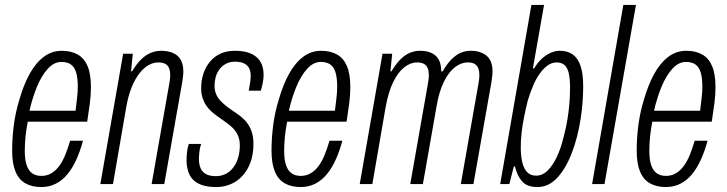

<svg xmlns="http://www.w3.org/2000/svg" viewBox="-20 -743 2936 775"><path d="M147 12Q109 12 82.5 -3Q56 -18 42.5 -50.5Q29 -83 29 -135Q29 -187 36 -239.5Q43 -292 58 -340Q75 -400 99.5 -444.5Q124 -489 156.5 -513.5Q189 -538 229 -538Q267 -538 293.5 -523Q320 -508 333.5 -476Q347 -444 347 -391Q347 -359 342.5 -324.5Q338 -290 332 -252H92Q86 -221 83 -191.5Q80 -162 80 -134Q80 -99 87.5 -76.5Q95 -54 110 -43.5Q125 -33 147 -33Q169 -33 187 -43.5Q205 -54 219 -73Q233 -92 243.5 -118Q254 -144 263 -175H315Q304 -134 288.5 -99.5Q273 -65 252.5 -40Q232 -15 205.5 -1.5Q179 12 147 12ZM99 -296H285Q288 -322 291 -346.5Q294 -371 294 -393Q294 -428 287.5 -450Q281 -472 266.5 -482.5Q252 -493 228 -493Q198 -493 173 -465.5Q148 -438 129.5 -393.5Q111 -349 99 -296Z M385 0 477 -526H516L509 -455H513Q531 -485 550 -503.5Q569 -522 589.5 -530Q610 -538 630 -538Q657 -538 677.5 -529.5Q698 -521 709 -502.5Q720 -484 720 -454Q720 -444 718.5 -432.5Q717 -421 715 -408L643 0H592L662 -398Q664 -409 665.5 -419Q667 -429 667 -439Q667 -456 662.5 -467.5Q658 -479 647.5 -485Q637 -491 618 -491Q599 -491 579.5 -480Q560 -469 542.5 -446.5Q525 -424 511.5 -391Q498 -358 490 -313L436 0Z M854 12Q820 12 797 4.5Q774 -3 760 -17Q746 -31 739.5 -51.5Q733 -72 733 -97Q733 -111 735 -129Q737 -147 742 -162H792Q787 -149 785 -131.5Q783 -114 783 -101Q783 -79 790 -63.5Q797 -48 812 -40Q827 -32 851 -32Q874 -32 892 -41.5Q910 -51 922.5 -68Q935 -85 941.5 -107.5Q948 -130 948 -156Q948 -180 940 -197Q932 -214 919 -227Q906 -240 891 -250Q876 -260 860 -272Q847 -281 835 -291.5Q823 -302 813.5 -315.5Q804 -329 798 -346.5Q792 -364 792 -387Q792 -418 801 -445.5Q810 -473 827.5 -494Q845 -515 870 -526.5Q895 -538 928 -538Q958 -538 979.5 -531.5Q1001 -525 1015.5 -512.5Q1030 -500 1037 -482Q1044 -464 1044 -440Q1044 -427 1041 -411Q1038 -395 1033 -377H984Q990 -409 991 -420Q992 -431 992 -437Q992 -458 984 -470.5Q976 -483 962 -488.5Q948 -494 929 -494Q906 -494 890 -484.5Q874 -475 864 -460.5Q854 -446 850 -429.5Q846 -413 846 -398Q846 -377 853 -361.5Q860 -346 872 -334Q884 -322 897 -312Q914 -299 932.5 -287Q951 -275 967 -259Q983 -243 993 -219.5Q1003 -196 1003 -162Q1003 -120 991 -87.5Q979 -55 958 -32.5Q937 -10 910 1Q883 12 854 12Z M1194 12Q1156 12 1129.5 -3Q1103 -18 1089.5 -50.5Q1076 -83 1076 -135Q1076 -187 1083 -239.5Q1090 -292 1105 -340Q1122 -400 1146.5 -444.5Q1171 -489 1203.5 -513.5Q1236 -538 1276 -538Q1314 -538 1340.5 -523Q1367 -508 1380.5 -476Q1394 -444 1394 -391Q1394 -359 1389.5 -324.5Q1385 -290 1379 -252H1139Q1133 -221 1130 -191.5Q1127 -162 1127 -134Q1127 -99 1134.5 -76.5Q1142 -54 1157 -43.5Q1172 -33 1194 -33Q1216 -33 1234 -43.5Q1252 -54 1266 -73Q1280 -92 1290.5 -118Q1301 -144 1310 -175H1362Q1351 -134 1335.5 -99.5Q1320 -65 1299.5 -40Q1279 -15 1252.5 -1.5Q1226 12 1194 12ZM1146 -296H1332Q1335 -322 1338 -346.5Q1341 -371 1341 -393Q1341 -428 1334.5 -450Q1328 -472 1313.5 -482.5Q1299 -493 1275 -493Q1245 -493 1220 -465.5Q1195 -438 1176.5 -393.5Q1158 -349 1146 -296Z M1432 0 1524 -526H1563L1556 -455H1560Q1578 -485 1596.5 -503.5Q1615 -522 1635 -530Q1655 -538 1675 -538Q1716 -538 1738.5 -518Q1761 -498 1761 -455H1767Q1784 -485 1802.5 -503.5Q1821 -522 1840 -530Q1859 -538 1880 -538Q1920 -538 1944 -518Q1968 -498 1968 -455Q1968 -445 1966.5 -433.5Q1965 -422 1963 -408L1891 0H1840L1910 -398Q1912 -409 1913.5 -420Q1915 -431 1915 -441Q1915 -456 1910.5 -467.5Q1906 -479 1896 -485Q1886 -491 1868 -491Q1841 -491 1816 -471.5Q1791 -452 1771.5 -412.5Q1752 -373 1742 -313L1687 0H1636L1706 -398Q1708 -409 1709.5 -420Q1711 -431 1711 -441Q1711 -456 1706.5 -467.5Q1702 -479 1691.5 -485Q1681 -491 1663 -491Q1637 -491 1612 -471.5Q1587 -452 1567.5 -412.5Q1548 -373 1537 -313L1483 0Z M2149 12Q2106 12 2086 -12.5Q2066 -37 2059 -71H2054L2036 0H1999L2125 -723H2176L2131 -467H2136Q2149 -489 2166 -505Q2183 -521 2202 -529.5Q2221 -538 2240 -538Q2271 -538 2292 -523Q2313 -508 2323.5 -476.5Q2334 -445 2334 -395Q2334 -363 2331.5 -330.5Q2329 -298 2324 -265Q2312 -187 2287.5 -124Q2263 -61 2228.5 -24.5Q2194 12 2149 12ZM2144 -34Q2170 -34 2191 -55Q2212 -76 2228.5 -111.5Q2245 -147 2256 -194Q2265 -228 2270.5 -261.5Q2276 -295 2278.5 -327Q2281 -359 2281 -389Q2281 -424 2276 -446.5Q2271 -469 2259 -480Q2247 -491 2227 -491Q2208 -491 2191.5 -479.5Q2175 -468 2159.5 -447Q2144 -426 2132 -397.5Q2120 -369 2110 -336Q2102 -303 2095.5 -271Q2089 -239 2085.5 -208Q2082 -177 2082 -148Q2082 -112 2088.5 -86.5Q2095 -61 2108.5 -47.5Q2122 -34 2144 -34Z M2370 0 2496 -723H2547L2420 0Z M2668 12Q2630 12 2603.5 -3Q2577 -18 2563.5 -50.5Q2550 -83 2550 -135Q2550 -187 2557 -239.5Q2564 -292 2579 -340Q2596 -400 2620.5 -444.5Q2645 -489 2677.5 -513.5Q2710 -538 2750 -538Q2788 -538 2814.5 -523Q2841 -508 2854.5 -476Q2868 -444 2868 -391Q2868 -359 2863.5 -324.5Q2859 -290 2853 -252H2613Q2607 -221 2604 -191.5Q2601 -162 2601 -134Q2601 -99 2608.5 -76.5Q2616 -54 2631 -43.5Q2646 -33 2668 -33Q2690 -33 2708 -43.5Q2726 -54 2740 -73Q2754 -92 2764.5 -118Q2775 -144 2784 -175H2836Q2825 -134 2809.5 -99.5Q2794 -65 2773.5 -40Q2753 -15 2726.5 -1.5Q2700 12 2668 12ZM2620 -296H2806Q2809 -322 2812 -346.5Q2815 -371 2815 -393Q2815 -428 2808.5 -450Q2802 -472 2787.5 -482.5Q2773 -493 2749 -493Q2719 -493 2694 -465.5Q2669 -438 2650.5 -393.5Q2632 -349 2620 -296Z"/></svg>

Font: Archivo ExtraCondensed ExtraLight
Style: Italic
Weight: 250
Width: 2
Italic angle: -10°
Designer: Hector Gatti
Foundry: Omnibus-Type
Version: Version 2.001